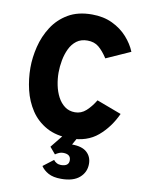

<svg xmlns="http://www.w3.org/2000/svg" viewBox="-102 -783 836 1102"><g transform="rotate(10 316.5 -232.0)"><path d="M344 10Q261 10 204.2 -21.5Q147.5 -53 113 -105.2Q78.5 -157.5 63.2 -221.2Q48 -285 48 -350Q48 -409.5 63.5 -473Q79 -536.5 113.8 -590.8Q148.5 -645 205.2 -678.5Q262 -712 344 -712Q411.5 -712 463.2 -687.2Q515 -662.5 550.2 -623Q585.5 -583.5 603 -540L462 -477Q436 -517 410 -538.5Q384 -560 344 -560Q306.5 -560 281 -540.8Q255.5 -521.5 240.5 -490Q225.5 -458.5 218.8 -421.8Q212 -385 212 -350Q212 -314 219.5 -277.2Q227 -240.5 243 -210Q259 -179.5 284 -160.8Q309 -142 344 -142Q380 -142 408 -167.2Q436 -192.5 460 -232L604 -178Q566 -95.5 503.5 -42.8Q441 10 344 10ZM332 248Q285.5 248 257.2 232.5Q229 217 214 194L274 148Q280 157 291.5 163.5Q303 170 317 170Q363 170 363 135Q363 99 318 99Q306 99 294.8 103.8Q283.5 108.5 273 116L240 77L302 0H384L360 43Q418.5 43 446.8 68.8Q475 94.5 475 136Q475 184.5 438.8 216.2Q402.5 248 332 248Z"/></g></svg>

Font: Overpass Black
Style: Regular
Weight: 900
Designer: Delve Withrington, Dave Bailey, Thomas Jockin
Foundry: Delve Fonts LLC
Version: Version 4.000; ttfautohint (v1.8.3)